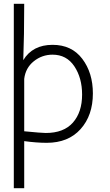

<svg xmlns="http://www.w3.org/2000/svg" viewBox="-20 -746 582 1015"><path d="M53 -726H108Q108 -558 103 -428Q152 -509 258 -509Q359 -509 415 -435Q471 -361 471 -252Q471 -136 406 -63.5Q341 9 227 9Q173 9 108 0V249H53ZM108 -329V-52Q200 -43 222 -43Q317 -43 365.5 -98Q414 -153 414 -246Q414 -334 373 -395.5Q332 -457 258 -457Q202 -457 158.5 -422Q115 -387 108 -329Z"/></svg>

Font: Bellota
Style: Regular
Weight: 400
Designer: Kemie Guaida
Foundry: Kemie Guaida
Version: Version 1.000;PS 002.000;hotconv 1.0.70;makeotf.lib2.5.58329